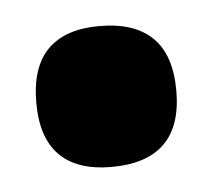

<svg xmlns="http://www.w3.org/2000/svg" viewBox="-28 -452 249 224"><g transform="rotate(-5 96.0 -339.5)"><path d="M95 -257Q55 -257 34.5 -277.5Q14 -298 14 -339Q14 -381 34.5 -401.5Q55 -422 95 -422Q136 -422 157 -401.5Q178 -381 178 -339Q178 -257 95 -257Z"/></g></svg>

Font: Bricolage Grotesque 24pt SemiCondensed
Style: Bold
Weight: 700
Width: 4
Designer: Mathieu Triay
Foundry: Atelier Triay
Version: Version 1.001;gftools[0.9.33.dev8+g029e19f]